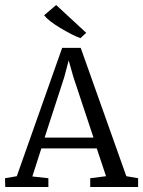

<svg xmlns="http://www.w3.org/2000/svg" viewBox="-30 -746 571 766"><path d="M290 -594Q258 -606 210.5 -634.5Q163 -663 146 -685L194 -726L314 -615L291 -594ZM-9 0 -10 -35 37 -43 218 -555H292L474 -43L521 -35V0H330V-35L393 -43L356 -154H135L99 -42L163 -35V0ZM226 -437 148 -197H343L263 -438L244 -505Z"/></svg>

Font: Aikya
Style: Regular
Weight: 400
Designer: Neelakash Kshetrimayum (Latin subset based on Merriweather by Eben Sorkin)
Foundry: Brand New Type
Version: Version 1.00 b005